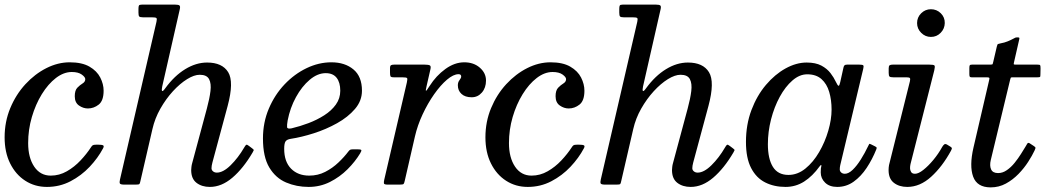

<svg xmlns="http://www.w3.org/2000/svg" viewBox="-22 -800 4568 832"><path d="M427 -407Q427 -363.5 405.8 -346.8Q384.5 -330 359 -330Q338.5 -330 320.2 -342.8Q302 -355.5 302 -383Q302 -408.5 313.2 -420Q324.5 -431.5 336 -438.5Q347.5 -445.5 347.5 -457Q347.5 -466 332.2 -477Q317 -488 289 -488Q254 -488 220.2 -462Q186.5 -436 159.2 -391.8Q132 -347.5 116 -292.8Q100 -238 100 -180Q100 -117 126.2 -78Q152.5 -39 198 -39Q235 -39 267.8 -57.8Q300.5 -76.5 327 -104.8Q353.5 -133 372 -161.5Q376 -168 379.8 -170.5Q383.5 -173 394.5 -173H405Q420 -173 425 -170Q430 -167 424.5 -157Q402.5 -115.5 366.5 -77.2Q330.5 -39 283.5 -14.5Q236.5 10 181.5 10Q129 10 87.5 -16.8Q46 -43.5 22 -91.8Q-2 -140 -2 -205Q-2 -272.5 22.5 -331.5Q47 -390.5 88 -435Q129 -479.5 179 -504.8Q229 -530 280 -530Q333.5 -530 365.8 -511.2Q398 -492.5 412.5 -464Q427 -435.5 427 -407Z M1072.5 -139Q1032 -70 985 -30Q938 10 887.5 10Q852.5 10 829.5 -7.8Q806.5 -25.5 806.5 -63Q806.5 -67 807.5 -76.2Q808.5 -85.5 810.5 -92L874.5 -330Q886 -372.5 890 -405.2Q894 -438 884 -457Q874 -476 843.5 -476Q819.5 -476 788.8 -457Q758 -438 727.5 -404.8Q697 -371.5 673 -329.2Q649 -287 638.5 -240.5L586.5 -15.5Q584.5 -5 582 -2.5Q579.5 0 566 0H517Q500 0 497.5 -5Q495 -10 498 -22.5L656 -705.5Q659 -718.5 655.8 -721.8Q652.5 -725 635 -725H597Q584.5 -725 581.2 -728.8Q578 -732.5 578 -745.5V-761.5Q578 -772.5 580.2 -776.2Q582.5 -780 593 -780H737Q752 -780 756 -776Q760 -772 757 -759.5L681 -425.5Q677.5 -409.5 680.5 -406Q683.5 -402.5 694.5 -418Q733.5 -471.5 780.5 -500.2Q827.5 -529 875.5 -529Q941 -529 966.8 -487.2Q992.5 -445.5 964.5 -341L898.5 -96Q894.5 -81 894.5 -71Q894.5 -63 901.2 -57.5Q908 -52 917.5 -52Q945 -52 977.5 -84Q1010 -116 1036 -160.5Q1041.5 -170.5 1045 -172.5Q1048.5 -174.5 1057 -167.5L1071.5 -156.5Q1078.5 -151.5 1077.5 -148.8Q1076.5 -146 1072.5 -139Z M1117.5 -200Q1117.5 -269.5 1143 -329.5Q1168.5 -389.5 1211.2 -434.5Q1254 -479.5 1306.8 -504.8Q1359.5 -530 1414 -530Q1472.5 -530 1509.5 -499.2Q1546.5 -468.5 1546.5 -407Q1546.5 -363 1516.2 -327.8Q1486 -292.5 1438.5 -266Q1391 -239.5 1337.8 -222.5Q1284.5 -205.5 1238.5 -198.5Q1221.5 -196 1215.5 -187.5Q1209.5 -179 1209.5 -155Q1209.5 -99.5 1239.2 -69.2Q1269 -39 1318 -39Q1355.5 -39 1387.2 -55.2Q1419 -71.5 1444.5 -95.8Q1470 -120 1488 -144Q1492.5 -150 1496.5 -151.5Q1500.5 -153 1511.5 -153H1526Q1540.5 -153 1543.2 -150.2Q1546 -147.5 1539 -136Q1517.5 -100 1484 -66.5Q1450.5 -33 1407.8 -11.5Q1365 10 1315.5 10Q1263 10 1217.8 -9.2Q1172.5 -28.5 1145 -74.2Q1117.5 -120 1117.5 -200ZM1242 -244Q1278 -252.5 1315 -266.5Q1352 -280.5 1383.2 -300.5Q1414.5 -320.5 1433.5 -347Q1452.5 -373.5 1452.5 -407Q1452.5 -442.5 1436.8 -462.8Q1421 -483 1389.5 -483Q1354 -483 1320 -454.2Q1286 -425.5 1260.5 -379Q1235 -332.5 1224.5 -278Q1221 -258 1222 -249Q1223 -240 1242 -244Z M1686.5 -520H1817.5Q1835 -520 1840.8 -516.5Q1846.5 -513 1843 -499L1827 -429Q1822 -408 1823.8 -406.5Q1825.5 -405 1840 -428Q1868 -472 1908 -501Q1948 -530 1990 -530Q2030.5 -530 2057.2 -506.8Q2084 -483.5 2084 -451Q2084 -419.5 2066.2 -399Q2048.5 -378.5 2022 -378.5Q1993.5 -378.5 1977.8 -393Q1962 -407.5 1962 -430.5Q1962 -443.5 1969.2 -452.8Q1976.5 -462 1976.5 -468.5Q1976.5 -478.5 1965 -478.5Q1943 -478.5 1915 -454.8Q1887 -431 1859.2 -391.5Q1831.5 -352 1809.2 -304.2Q1787 -256.5 1776 -208.5L1732 -17Q1729.5 -5.5 1726.8 -2.8Q1724 0 1709.5 0H1658.5Q1643 0 1641.8 -5Q1640.5 -10 1643 -21L1741 -442.5Q1744.5 -458 1742 -461.5Q1739.5 -465 1720.5 -465H1684.5Q1672.5 -465 1670.2 -469.2Q1668 -473.5 1668 -486V-504Q1668 -515 1672.5 -517.5Q1677 -520 1686.5 -520Z M2510.5 -407Q2510.5 -363.5 2489.2 -346.8Q2468 -330 2442.5 -330Q2422 -330 2403.8 -342.8Q2385.5 -355.5 2385.5 -383Q2385.5 -408.5 2396.8 -420Q2408 -431.5 2419.5 -438.5Q2431 -445.5 2431 -457Q2431 -466 2415.8 -477Q2400.5 -488 2372.5 -488Q2337.5 -488 2303.8 -462Q2270 -436 2242.8 -391.8Q2215.5 -347.5 2199.5 -292.8Q2183.5 -238 2183.5 -180Q2183.5 -117 2209.8 -78Q2236 -39 2281.5 -39Q2318.5 -39 2351.2 -57.8Q2384 -76.5 2410.5 -104.8Q2437 -133 2455.5 -161.5Q2459.5 -168 2463.2 -170.5Q2467 -173 2478 -173H2488.5Q2503.5 -173 2508.5 -170Q2513.5 -167 2508 -157Q2486 -115.5 2450 -77.2Q2414 -39 2367 -14.5Q2320 10 2265 10Q2212.5 10 2171 -16.8Q2129.5 -43.5 2105.5 -91.8Q2081.5 -140 2081.5 -205Q2081.5 -272.5 2106 -331.5Q2130.5 -390.5 2171.5 -435Q2212.5 -479.5 2262.5 -504.8Q2312.5 -530 2363.5 -530Q2417 -530 2449.2 -511.2Q2481.5 -492.5 2496 -464Q2510.5 -435.5 2510.5 -407Z M3156 -139Q3115.5 -70 3068.5 -30Q3021.5 10 2971 10Q2936 10 2913 -7.8Q2890 -25.5 2890 -63Q2890 -67 2891 -76.2Q2892 -85.5 2894 -92L2958 -330Q2969.5 -372.5 2973.5 -405.2Q2977.5 -438 2967.5 -457Q2957.5 -476 2927 -476Q2903 -476 2872.2 -457Q2841.5 -438 2811 -404.8Q2780.5 -371.5 2756.5 -329.2Q2732.5 -287 2722 -240.5L2670 -15.5Q2668 -5 2665.5 -2.5Q2663 0 2649.5 0H2600.5Q2583.5 0 2581 -5Q2578.5 -10 2581.5 -22.5L2739.5 -705.5Q2742.5 -718.5 2739.2 -721.8Q2736 -725 2718.5 -725H2680.5Q2668 -725 2664.8 -728.8Q2661.5 -732.5 2661.5 -745.5V-761.5Q2661.5 -772.5 2663.8 -776.2Q2666 -780 2676.5 -780H2820.5Q2835.5 -780 2839.5 -776Q2843.5 -772 2840.5 -759.5L2764.5 -425.5Q2761 -409.5 2764 -406Q2767 -402.5 2778 -418Q2817 -471.5 2864 -500.2Q2911 -529 2959 -529Q3024.5 -529 3050.2 -487.2Q3076 -445.5 3048 -341L2982 -96Q2978 -81 2978 -71Q2978 -63 2984.8 -57.5Q2991.5 -52 3001 -52Q3028.5 -52 3061 -84Q3093.5 -116 3119.5 -160.5Q3125 -170.5 3128.5 -172.5Q3132 -174.5 3140.5 -167.5L3155 -156.5Q3162 -151.5 3161 -148.8Q3160 -146 3156 -139Z M3775 -152Q3758 -109.5 3733.5 -72.5Q3709 -35.5 3677.2 -12.8Q3645.5 10 3606 10Q3572.5 10 3553.5 -8.5Q3534.5 -27 3534.5 -53Q3534.5 -64 3535.2 -69.8Q3536 -75.5 3537 -79.5Q3538 -85 3536 -85Q3534 -85 3530 -79.5Q3499 -36.5 3462.5 -13.2Q3426 10 3382 10Q3332.5 10 3293.8 -9.5Q3255 -29 3232.8 -72Q3210.5 -115 3210.5 -185Q3210.5 -260 3234.2 -323Q3258 -386 3297 -432Q3336 -478 3382.2 -503.5Q3428.5 -529 3473.5 -529Q3512.5 -529 3537.2 -515.8Q3562 -502.5 3576.8 -483.2Q3591.5 -464 3600 -445.5Q3608 -428.5 3611.8 -428.2Q3615.5 -428 3619 -444L3633 -507Q3634.5 -514 3637.5 -517Q3640.5 -520 3649 -520H3701.5Q3716.5 -520 3719 -516.5Q3721.5 -513 3718.5 -501L3619 -84Q3618 -80 3617.5 -75Q3617 -70 3617 -66Q3617 -58 3623.2 -52.5Q3629.5 -47 3639 -47Q3655 -47 3673 -64.2Q3691 -81.5 3708.2 -109Q3725.5 -136.5 3740 -167Q3743 -173.5 3744.5 -175.8Q3746 -178 3752.5 -174.5L3769.5 -166Q3776 -162.5 3776.8 -160.5Q3777.5 -158.5 3775 -152ZM3581.5 -325Q3581.5 -367 3571.2 -401.8Q3561 -436.5 3537.8 -457.2Q3514.5 -478 3476 -478Q3442.5 -478 3411.8 -451.2Q3381 -424.5 3357 -380.5Q3333 -336.5 3319.2 -282.8Q3305.5 -229 3305.5 -175Q3305.5 -112 3327.2 -77Q3349 -42 3394.5 -42Q3434 -42 3468 -69.5Q3502 -97 3527.5 -140.8Q3553 -184.5 3567.2 -233.5Q3581.5 -282.5 3581.5 -325Z M3952 -700Q3952 -725 3969.8 -742.5Q3987.5 -760 4012 -760Q4037 -760 4054.8 -742.5Q4072.5 -725 4072 -700Q4071.5 -675.5 4054.2 -657.8Q4037 -640 4012 -640Q3987.5 -640 3969.8 -657.8Q3952 -675.5 3952 -700ZM4026.5 -495 3923.5 -89Q3922.5 -85 3922 -80Q3921.5 -75 3921.5 -71Q3921.5 -63 3926 -55Q3930.5 -47 3943 -47Q3958 -47 3979.2 -63.8Q4000.5 -80.5 4022.5 -107Q4044.5 -133.5 4061 -163.5Q4065 -170.5 4069.8 -174.2Q4074.5 -178 4082.5 -173L4094 -166Q4100.5 -162.5 4102.2 -159.2Q4104 -156 4099 -147Q4061.5 -78 4013 -34Q3964.5 10 3909.5 10Q3874.5 10 3851.5 -7.8Q3828.5 -25.5 3828.5 -63Q3828.5 -67 3829 -73.8Q3829.5 -80.5 3830.5 -85L3921 -448Q3923.5 -459 3920.5 -462Q3917.5 -465 3905 -465H3849Q3836.5 -465 3832.8 -468.2Q3829 -471.5 3829 -484V-504Q3829 -514.5 3833.2 -517.2Q3837.5 -520 3847 -520H4005Q4024.5 -520 4027.5 -516Q4030.5 -512 4026.5 -495Z M4190 -520H4270Q4278.5 -520 4279.5 -522.5Q4280.5 -525 4282 -531.5L4297.5 -598Q4300 -608 4302.5 -609.2Q4305 -610.5 4315.5 -612.5Q4330.5 -615 4344.5 -620.8Q4358.5 -626.5 4367.5 -631.5Q4374.5 -635.5 4377.8 -636.8Q4381 -638 4387.5 -638Q4394 -638 4395 -636.2Q4396 -634.5 4394.5 -628.5L4372 -530Q4370.5 -523.5 4371 -521.8Q4371.5 -520 4379.5 -520H4473Q4483.5 -520 4485.2 -517.5Q4487 -515 4487 -503.5L4486.5 -479Q4486.5 -468.5 4485 -466.8Q4483.5 -465 4473.5 -465H4366Q4359 -465 4358 -463.2Q4357 -461.5 4355.5 -455.5L4271.5 -107Q4265.5 -82 4272.8 -66Q4280 -50 4303 -50Q4323 -50 4341.2 -62.8Q4359.5 -75.5 4374.8 -94.5Q4390 -113.5 4402 -132.5Q4414 -151.5 4421.5 -164Q4425.5 -171 4429.5 -177.5Q4433.5 -184 4441.5 -178L4459 -166.5Q4465 -162 4465.2 -159.8Q4465.5 -157.5 4461 -147.5Q4451 -126 4433.5 -98.8Q4416 -71.5 4391.5 -46.2Q4367 -21 4336.8 -4.5Q4306.5 12 4271 12Q4212 12 4195 -34.5Q4178 -81 4196.5 -161L4264.5 -453.5Q4266.5 -461 4264.5 -463Q4262.5 -465 4253.5 -465H4188Q4181.5 -465 4180 -468.5Q4178.5 -472 4178.5 -479V-505Q4178.5 -513.5 4180.2 -516.8Q4182 -520 4190 -520Z"/></svg>

Font: Besley
Style: Italic
Weight: 400
Italic angle: -13°
Designer: Owen Earl
Foundry: indestructible type*
Version: Version 4.000; ttfautohint (v1.8.4.7-5d5b)